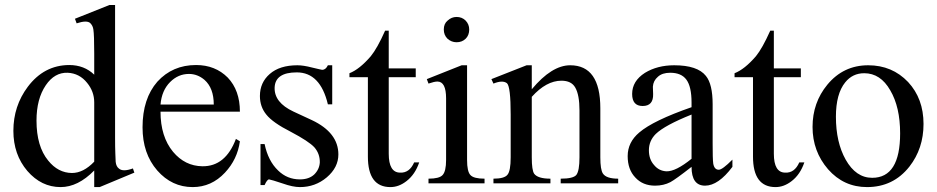

<svg xmlns="http://www.w3.org/2000/svg" viewBox="-20 -743 3798 778"><path d="M225.6 15.1Q147.5 15.1 90.8 -50.3Q34.2 -116.7 34.2 -212.9Q34.2 -313.5 92.8 -391.6Q158.7 -479 260.3 -479.5Q321.3 -479.5 361.8 -440.4V-526.4Q361.8 -601.1 358.4 -623Q356.4 -638.7 345.7 -649.4Q332 -662.1 290.5 -648.4L283.7 -667L423.3 -722.7H446.3V-184.6Q446.3 -146 447.3 -121.8Q448.2 -97.7 448.7 -87.4Q450.7 -67.9 462.4 -59.6Q478.5 -45.9 518.6 -60.5L524.4 -43.5L383.8 15.1H361.8V-52.2Q295.9 15.1 225.6 15.1ZM271.5 -42Q317.9 -42 361.8 -87.9V-328.1Q361.8 -372.1 333 -407.2Q302.2 -445.8 254.4 -448.2Q201.2 -450.2 165.5 -397.5Q127.9 -342.3 127.9 -254.4Q127.9 -149.9 175.3 -92.3Q215.3 -42.5 271.5 -42Z M760.7 15.1Q676.3 15.1 617.2 -52.2Q557.6 -120.6 557.6 -227.1Q557.6 -343.3 617.7 -412.1Q679.2 -479.5 774.4 -479.5Q852.1 -479.5 902.8 -428.7Q952.1 -377 952.1 -290.5H630.4Q630.4 -189.5 681.2 -127.9Q729.5 -70.3 799.8 -69.3Q893.6 -67.9 936 -180.2L952.1 -170.4Q941.9 -97.2 891.6 -43.5Q836.9 15.1 760.7 15.1ZM630.4 -319.3H846.2Q846.2 -386.2 808.6 -419.4Q780.3 -443.4 745.6 -443.4Q702.1 -443.4 669.4 -410.6Q635.3 -376.5 630.4 -319.3Z M1195.3 15.1Q1166.5 15.1 1125.5 0.5Q1080.1 -14.6 1070.3 -16.1Q1062.5 -16.1 1052.2 6.8H1035.6V-159.2H1052.2Q1066.4 -90.8 1106.9 -52.2Q1143.6 -16.1 1195.3 -16.1Q1231.9 -16.1 1253.4 -36.1Q1274.4 -57.1 1275.9 -85Q1276.4 -120.1 1253.9 -146Q1231.4 -170.4 1158.2 -209Q1085 -246.1 1059.1 -278.8Q1033.2 -310.5 1033.2 -354Q1033.2 -408.7 1073.2 -443.4Q1113.3 -478.5 1185.1 -478.5Q1209.5 -478.5 1245.1 -469.2Q1262.7 -465.3 1273.2 -462.6Q1283.7 -460 1285.6 -460Q1299.8 -460 1308.6 -478.5H1326.2V-320.3H1308.6Q1277.8 -449.7 1182.6 -449.7Q1095.2 -449.7 1092.8 -388.2Q1090.8 -327.6 1168.9 -291L1243.7 -256.3Q1351.1 -205.6 1351.1 -117.2Q1351.1 -64.5 1304.2 -24.4Q1257.3 15.1 1195.3 15.1Z M1562 15.1Q1470.7 15.1 1470.7 -108.4V-430.2H1396V-446.3Q1436.5 -461.9 1482.4 -515.1Q1508.8 -547.4 1540.5 -618.7H1555.2V-465.8H1664.6V-430.2H1555.2V-120.1Q1555.2 -43.9 1601.1 -43.5Q1639.2 -41.5 1658.2 -85H1678.7Q1662.1 -36.1 1627.4 -9.3Q1596.2 15.1 1562 15.1Z M1716.3 0V-19Q1760.3 -19 1773.4 -33.7Q1787.6 -48.8 1787.6 -94.7V-344.2Q1787.6 -412.6 1752.4 -412.6Q1740.2 -412.6 1716.3 -404.3L1709.5 -422.4L1850.6 -478.5H1872.6V-94.7Q1872.6 -47.9 1886.2 -33.7Q1899.4 -19 1943.4 -19V0ZM1830.1 -571.8Q1809.1 -571.8 1793 -586.4Q1778.3 -601.1 1778.3 -623.5Q1778.3 -647 1793.9 -659.7Q1809.6 -674.3 1830.1 -674.3Q1852.1 -674.3 1866.7 -659.7Q1881.3 -644.5 1881.3 -623.5Q1881.3 -600.6 1867.2 -586.4Q1852.5 -571.8 1830.1 -571.8Z M1979.5 0V-19Q2023.4 -19 2036.1 -34.7Q2049.3 -49.8 2049.3 -105.5V-278.8Q2049.3 -392.1 2034.2 -405.8Q2016.6 -419.4 1979.5 -404.3L1971.2 -422.4L2113.8 -478.5H2134.8V-381.3Q2215.8 -478.5 2290.5 -478.5Q2412.6 -478.5 2412.6 -304.2V-105.5Q2412.6 -55.7 2422.9 -40Q2436.5 -19 2484.9 -19V0H2252V-19Q2302.7 -19 2315.4 -34.2Q2328.1 -50.8 2328.1 -105.5V-295.4Q2328.1 -358.4 2311 -388.2Q2295.4 -416 2254.9 -416Q2193.8 -416 2134.8 -350.6V-105.5Q2134.8 -53.2 2144.5 -39.1Q2159.2 -19 2210.4 -19V0Z M2634.3 9.3Q2584.5 9.3 2554.2 -23.9Q2523.4 -56.2 2523.4 -110.4Q2523.4 -166.5 2570.3 -206.1Q2627.4 -254.9 2782.2 -308.6V-327.6Q2782.2 -392.1 2761.2 -420.4Q2740.7 -448.2 2695.8 -448.2Q2663.6 -448.2 2646 -432.1Q2627 -416 2625.5 -391.6L2626.5 -361.8Q2627.9 -313.5 2584 -313.5Q2541.5 -313.5 2541.5 -362.3Q2541.5 -414.6 2593.3 -447.8Q2643.6 -478.5 2711.9 -478.5Q2806.2 -478.5 2840.3 -435.5Q2867.7 -402.3 2867.7 -320.3V-161.1Q2867.7 -130.9 2868.2 -110.8Q2868.7 -90.8 2870.1 -80.1Q2874.5 -55.2 2892.6 -55.2Q2907.2 -55.2 2947.8 -96.2V-66.9Q2890.6 9.3 2836.9 9.3Q2782.2 9.3 2782.2 -66.9Q2717.3 -16.1 2696.3 -4.9Q2668.9 9.3 2634.3 9.3ZM2680.7 -48.8Q2718.3 -47.9 2782.2 -99.6V-278.8Q2673.8 -235.4 2637.2 -200.2Q2609.4 -172.4 2609.4 -134.3Q2609.4 -97.2 2630.4 -74.2Q2649.9 -50.3 2680.7 -48.8Z M3122.6 15.1Q3031.2 15.1 3031.2 -108.4V-430.2H2956.5V-446.3Q2997.1 -461.9 3043 -515.1Q3069.3 -547.4 3101.1 -618.7H3115.7V-465.8H3225.1V-430.2H3115.7V-120.1Q3115.7 -43.9 3161.6 -43.5Q3199.7 -41.5 3218.8 -85H3239.3Q3222.7 -36.1 3188 -9.3Q3156.7 15.1 3122.6 15.1Z M3493.2 15.1Q3398.9 15.1 3335.4 -57.1Q3272.5 -129.9 3272.5 -228.5Q3272.5 -327.1 3332.5 -399.9Q3397.5 -478.5 3498 -478.5Q3595.2 -478.5 3659.7 -410.6Q3722.2 -343.3 3722.2 -240.7Q3722.2 -141.1 3665 -67.9Q3599.6 15.1 3493.2 15.1ZM3514.2 -22.5Q3627.4 -22.5 3627.4 -202.6Q3627.4 -309.1 3587.4 -377Q3547.9 -446.3 3481.9 -446.3Q3434.6 -446.3 3404.8 -409.2Q3367.2 -362.8 3367.2 -270Q3367.2 -166.5 3406.7 -96.2Q3448.2 -22.5 3514.2 -22.5Z"/></svg>

Font: Nuosu SIL
Style: Regular
Weight: 400
Designer: Peter Constable, Alex Kotlar, Peter Martin
Foundry: SIL International
Version: Version 2.300